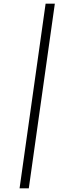

<svg xmlns="http://www.w3.org/2000/svg" viewBox="-20 -770 332 1040"><path d="M277 -750 136 250H86L227 -750Z"/></svg>

Font: ArsenalItalic
Style: Italic
Weight: 400
Italic angle: -9°
Designer: Andrij Shevchenko
Foundry: Stairsfor.com
Version: Version 1.000